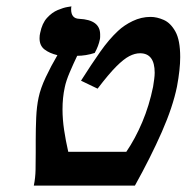

<svg xmlns="http://www.w3.org/2000/svg" viewBox="-20 -582 585 602"><path d="M101 -276Q107 -305 123.5 -340Q140 -375 160 -409Q135 -415 119.5 -427Q104 -439 104 -462Q104 -467 104.5 -471Q105 -475 106 -479Q112 -509 127.5 -526Q143 -543 161 -550.5Q179 -558 191.5 -560Q204 -562 204 -562Q203 -559 203 -553Q203 -524 228 -523Q294 -520 294 -474Q294 -470 294 -466Q294 -462 293 -458Q291 -448 287 -437.5Q283 -427 277 -416Q249 -407 222 -407Q210 -382 198.5 -355Q187 -328 183 -308Q176 -276 176 -239Q176 -208 181 -174.5Q186 -141 194 -106H376Q404 -147 426 -199Q448 -251 460 -310Q462 -323 463.5 -334Q465 -345 465 -354Q465 -415 419 -415Q403 -415 385.5 -406Q368 -397 344.5 -373.5Q321 -350 286 -304L234 -329Q267 -381 294.5 -420Q322 -459 350 -485Q369 -503 396 -516Q423 -529 452 -529Q472 -529 493.5 -519.5Q515 -510 530 -483Q545 -456 545 -403Q545 -384 542.5 -361Q540 -338 535 -311Q522 -247 487.5 -168.5Q453 -90 403 0H86Q91 -24 91.5 -50Q92 -76 92 -103V-143Q92 -178 93.5 -213Q95 -248 101 -276Z"/></svg>

Font: Libertinus Serif SemiBold
Style: Italic
Weight: 600
Italic angle: -11.5°
Designer: Philipp H. Poll, Khaled Hosny
Foundry: Caleb Maclennan
Version: Version 7.051;RELEASE